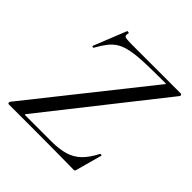

<svg xmlns="http://www.w3.org/2000/svg" viewBox="-177 -791 928 928"><g transform="rotate(45 287.5 -327.0)"><path d="M464 2Q396 1 318.5 0.5Q241 0 163.5 0Q86 0 17 0Q13 0 12 -4.5Q11 -9 13 -13L480 -600Q485 -605 484.5 -606.5Q484 -608 478 -608Q396 -608 341.5 -606Q287 -604 251 -597Q215 -590 192 -576.5Q169 -563 151.5 -541Q134 -519 115 -485Q114 -481 108.5 -482.5Q103 -484 105 -488L172 -655Q174 -657 180 -655.5Q186 -654 184 -651Q179 -634 187 -629.5Q195 -625 229 -625Q285 -625 365.5 -625Q446 -625 568 -625Q573 -625 574.5 -620Q576 -615 573 -612L111 -27Q107 -22 107.5 -20.5Q108 -19 113 -19Q172 -19 217.5 -19Q263 -19 291 -19Q344 -19 382 -30.5Q420 -42 447.5 -69Q475 -96 498 -141Q499 -145 505 -144Q511 -143 509 -139L473 -8Q473 -5 470.5 -1.5Q468 2 464 2Z"/></g></svg>

Font: Cormorant Medium
Style: Italic
Weight: 500
Italic angle: -10°
Designer: Christian Thalmann (Catharsis Fonts)
Foundry: Catharsis Fonts
Version: Version 4.000